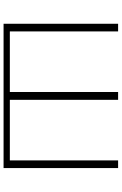

<svg xmlns="http://www.w3.org/2000/svg" viewBox="182 -880 698 1103"><g transform="rotate(90 531.5 -329.0)"><path d="M902 -658H946V0H117V-658H161V-36H509V-658H554V-36H902Z"/></g></svg>

Font: EauTestText Light
Style: Regular
Weight: 300
Designer: Christian Thalmann (Catharsis Fonts)
Version: Version 0.001;PS 000.001;hotconv 1.0.88;makeotf.lib2.5.64775